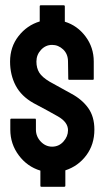

<svg xmlns="http://www.w3.org/2000/svg" viewBox="-20 -716 415 736"><path d="M225.6 0H138.7Q134.8 0 134.8 -3.9V-62Q84.5 -77.1 52 -120.6Q19.5 -164.1 19.5 -219.2V-256.8Q19.5 -261.2 23.4 -261.2H114.7Q117.7 -261.2 117.7 -256.8V-219.2Q117.7 -192.9 136.2 -173.3Q154.8 -153.8 179.7 -153.8Q205.6 -153.8 223.1 -173.3Q240.7 -192.9 240.7 -216.8Q240.7 -248 201.7 -270Q188.5 -277.8 160.4 -293Q132.3 -308.1 108.4 -320.8Q61.5 -347.2 40 -388.2Q18.6 -429.2 18.6 -480Q18.6 -536.1 51 -577.6Q83.5 -619.1 132.3 -633.8V-691.9Q132.3 -695.8 136.7 -695.8H223.6Q228.5 -695.8 228.5 -691.9V-632.8Q276.4 -618.2 307.9 -576.2Q339.4 -534.2 339.4 -480V-413.1Q339.4 -410.2 336.4 -410.2H244.6Q241.7 -410.2 241.7 -413.1L240.7 -480Q240.7 -508.8 222.2 -526.4Q203.6 -543.9 179.7 -543.9Q154.8 -543.9 137.2 -524.9Q119.6 -505.9 119.6 -480Q119.6 -455.1 130.6 -437.5Q141.6 -419.9 170.4 -402.8L253.4 -356.9Q294.4 -335 318.1 -302Q341.8 -269 341.8 -219.2Q341.8 -162.1 310.8 -120.6Q279.8 -79.1 230.5 -63V-3.9Q230.5 0 225.6 0Z"/></svg>

Font: Koulen
Style: Regular
Weight: 400
Designer: Danh Hong
Version: Version 8.00;December 21, 2023;FontCreator 13.0.0.2620 64-bi